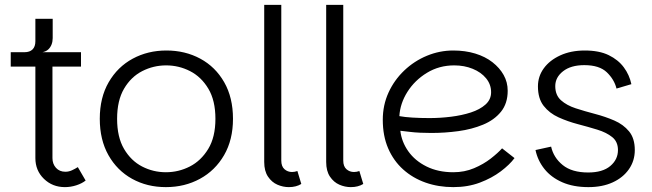

<svg xmlns="http://www.w3.org/2000/svg" viewBox="-20 -760 2674 787"><path d="M246 7Q195 7 160 -27Q125 -61 125 -112V-487H24V-546H312V-487H195V-112Q195 -88 209.5 -72Q224 -56 248 -56Q262 -56 275 -62Q288 -68 299 -75L331 -20Q316 -8 293 -0.5Q270 7 246 7ZM80 -509V-546Q102 -546 113.5 -557.5Q125 -569 125 -591V-683H196V-604Q196 -590 191.5 -578Q187 -566 178 -557.5Q169 -549 154 -546Z M660 7Q583 7 521.5 -27Q460 -61 424.5 -124Q389 -187 389 -273Q389 -360 425.5 -423Q462 -486 524 -519.5Q586 -553 662 -553Q739 -553 801 -519.5Q863 -486 899 -423Q935 -360 935 -273Q935 -187 898.5 -124Q862 -61 799.5 -27Q737 7 660 7ZM660 -54Q712 -54 758 -77.5Q804 -101 833.5 -149.5Q863 -198 863 -273Q863 -348 834 -396.5Q805 -445 759 -468.5Q713 -492 661 -492Q609 -492 563 -468.5Q517 -445 488.5 -396.5Q460 -348 460 -273Q460 -198 488.5 -149.5Q517 -101 562.5 -77.5Q608 -54 660 -54Z M1063 -96V-740H1133V-102Q1133 -78 1146 -66.5Q1159 -55 1177 -55Q1188 -55 1199 -59L1215 -6Q1194 7 1164 7Q1140 7 1117 -3Q1094 -13 1078.5 -36Q1063 -59 1063 -96Z M1317 -96V-740H1387V-102Q1387 -78 1400 -66.5Q1413 -55 1431 -55Q1442 -55 1453 -59L1469 -6Q1448 7 1418 7Q1394 7 1371 -3Q1348 -13 1332.5 -36Q1317 -59 1317 -96Z M1838 7Q1777 7 1724.5 -11.5Q1672 -30 1632.5 -65.5Q1593 -101 1571 -152Q1549 -203 1549 -269Q1549 -329 1572.5 -380.5Q1596 -432 1637 -471Q1678 -510 1730 -531.5Q1782 -553 1838 -553Q1887 -553 1928 -540.5Q1969 -528 1998.5 -505Q2028 -482 2044.5 -452.5Q2061 -423 2061 -388Q2061 -336 2033.5 -302Q2006 -268 1960 -249Q1914 -230 1859 -222.5Q1804 -215 1748 -215Q1725 -215 1702.5 -216Q1680 -217 1659.5 -219.5Q1639 -222 1621 -224Q1626 -179 1653.5 -140Q1681 -101 1728.5 -77.5Q1776 -54 1838 -54Q1884 -54 1923 -70.5Q1962 -87 1991.5 -110Q2021 -133 2038 -152L2089 -112Q2069 -85 2032.5 -57.5Q1996 -30 1947 -11.5Q1898 7 1838 7ZM1741 -276Q1784 -276 1828.5 -281.5Q1873 -287 1910 -299Q1947 -311 1970 -331.5Q1993 -352 1993 -382Q1993 -414 1972.5 -439Q1952 -464 1917.5 -478Q1883 -492 1842 -492Q1780 -492 1730 -461.5Q1680 -431 1650 -383.5Q1620 -336 1617 -284Q1638 -280 1670.5 -278Q1703 -276 1741 -276Z M2392 7Q2330 7 2284.5 -13Q2239 -33 2211.5 -67.5Q2184 -102 2175 -145L2239 -159Q2249 -114 2286.5 -83.5Q2324 -53 2391 -53Q2450 -53 2481.5 -79.5Q2513 -106 2513 -145Q2513 -179 2489.5 -198Q2466 -217 2428.5 -228.5Q2391 -240 2349 -251Q2307 -262 2269.5 -279Q2232 -296 2208.5 -326Q2185 -356 2185 -406Q2185 -447 2209 -480Q2233 -513 2276.5 -533Q2320 -553 2377 -553Q2436 -553 2475 -534Q2514 -515 2537 -484Q2560 -453 2568 -415L2507 -397Q2498 -434 2467.5 -463.5Q2437 -493 2375 -493Q2320 -493 2288 -468Q2256 -443 2256 -407Q2256 -370 2279.5 -349Q2303 -328 2340 -316Q2377 -304 2419 -293Q2461 -282 2498 -266Q2535 -250 2558.5 -221.5Q2582 -193 2582 -145Q2582 -101 2558 -66.5Q2534 -32 2491.5 -12.5Q2449 7 2392 7Z"/></svg>

Font: Parkinsans Light Light
Style: Regular
Weight: 300
Version: Version 1.000